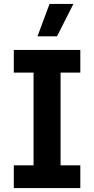

<svg xmlns="http://www.w3.org/2000/svg" viewBox="-20 -953 477 973"><path d="M50 0H387V-115H287V-585H387V-700H50V-585H150V-115H50ZM170 -769H269L352 -933H231Z"/></svg>

Font: Finlandica SemiBold
Style: Regular
Weight: 600
Designer: Niklas Ekholm, Juho Hiilivirta, Jaakko Suomalainen
Foundry: Helsinki Type Studio
Version: Version 2.000;Glyphs 3.2 (3202)